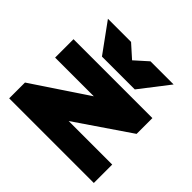

<svg xmlns="http://www.w3.org/2000/svg" viewBox="-186 -997 1203 1203"><g transform="rotate(45 416.0 -395.0)"><path d="M41 0V-140L407 -384H64V-547H763V-407L405 -163H791V0ZM708 -790 558 -596H267L126 -790H331L417 -713L503 -790Z"/></g></svg>

Font: Georama Extra Expanded ExtraBold
Style: Regular
Weight: 800
Width: 8
Designer: Jean-Baptiste Levee
Foundry: Production Type
Version: Version 1.000